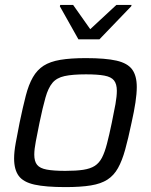

<svg xmlns="http://www.w3.org/2000/svg" viewBox="-20 -755 617 783"><path d="M246.7 8Q166.7 8 120.9 -2.1Q75.1 -12.2 56.3 -37.8Q37.5 -63.5 37.5 -108.7Q37.5 -135.6 44 -171.4Q50.4 -207.3 59.9 -254.5Q73.3 -319 85.1 -364.5Q96.8 -409.9 114.1 -439.9Q131.3 -469.9 157.9 -487Q184.5 -504 226.2 -511Q267.8 -518 330.1 -518Q410.2 -518 455.2 -507.7Q500.2 -497.4 519 -471.7Q537.8 -446 537.8 -400.3Q537.8 -373.4 532.4 -337.3Q527 -301.3 516.5 -254.5Q503 -190.1 490.5 -144.9Q478 -99.6 461.2 -69.6Q444.5 -39.6 418.2 -22.6Q391.9 -5.5 350.4 1.2Q309 8 246.7 8ZM246.5 -58.2Q290.7 -58.2 319.7 -62.6Q348.7 -67.1 366.6 -78.6Q384.5 -90.2 395.9 -112.1Q407.2 -134 416.3 -169.1Q425.5 -204.2 435.9 -254.5Q445.2 -298.6 450.9 -330.6Q456.5 -362.7 456.5 -384.9Q456.5 -412.5 444.9 -427Q433.4 -441.5 405.9 -446.6Q378.4 -451.8 330.3 -451.8Q275.3 -451.8 243.1 -444.7Q210.9 -437.6 193.7 -416.9Q176.5 -396.2 165.5 -357.2Q154.4 -318.3 141.1 -254.5Q132.1 -210 126 -178.1Q119.8 -146.3 119.8 -124.1Q119.8 -97 131.3 -82.8Q142.9 -68.5 170.6 -63.4Q198.4 -58.2 246.5 -58.2ZM299.8 -594.6 224.1 -729.3 225.6 -734.8H278.3L348 -636L454.5 -734.8H516.6L515 -729.3L385.5 -594.6Z"/></svg>

Font: Saira Thin
Style: Italic
Weight: 100
Italic angle: -12°
Designer: Hector Gatti with collaboration of the Omnibus-Type team
Foundry: Omnibus-Type
Version: Version 1.101